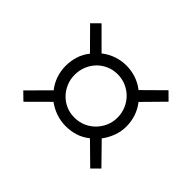

<svg xmlns="http://www.w3.org/2000/svg" viewBox="-107 -700 827 827"><g transform="rotate(45 306.5 -286.5)"><path d="M103 -47.9 67.9 -82 160.2 -174.8Q141.1 -199.2 131.6 -227.5Q122.1 -255.9 122.1 -286.1Q122.1 -316.4 131.1 -345Q140.1 -373.5 159.2 -397L66.9 -490.2L102.1 -524.9L193.8 -433.1Q218.8 -452.6 247.3 -462.4Q275.9 -472.2 306.2 -472.2Q336.4 -472.2 364.7 -462.9Q393.1 -453.6 418 -434.1L509.8 -524.9L544.9 -490.2L454.1 -397.9Q473.6 -373 482.9 -344.7Q492.2 -316.4 492.2 -286.1Q492.2 -255.9 481.9 -227.8Q471.7 -199.7 453.1 -174.8L543.9 -82L509.8 -47.9L417 -139.2Q391.1 -119.1 363.8 -110.6Q336.4 -102.1 306.2 -102.1Q275.9 -102.1 247.8 -111.6Q219.7 -121.1 194.8 -139.2ZM438 -286.1Q438 -313 428 -337.2Q418 -361.3 400.4 -379.4Q382.8 -397.5 358.6 -408.2Q334.5 -418.9 306.2 -418.9Q278.3 -418.9 254.6 -408.4Q231 -397.9 213.6 -379.9Q196.3 -361.8 186.5 -337.6Q176.8 -313.5 176.8 -286.1Q176.8 -258.8 186.8 -235.1Q196.8 -211.4 214.1 -193.4Q231.4 -175.3 255.1 -165Q278.8 -154.8 306.2 -154.8Q334 -154.8 357.9 -165Q381.8 -175.3 399.7 -193.4Q417.5 -211.4 427.7 -235.1Q438 -258.8 438 -286.1Z"/></g></svg>

Font: Clear Sans Light
Style: Regular
Weight: 300
Foundry: Intel Corporation
Version: Version 1.00